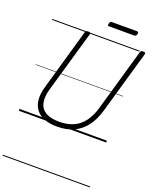

<svg xmlns="http://www.w3.org/2000/svg" viewBox="-280 -1325 1571 1961"><g transform="rotate(20 506.0 -344.0)"><path d="M422 19Q335 19 276.5 -5Q218 -29 186.5 -73Q155 -117 150 -179Q145 -241 167 -316L358 -984Q361 -994 367.5 -998.5Q374 -1003 390 -1003Q404 -1003 410.5 -998.5Q417 -994 414 -983L220 -311Q196 -225 208.5 -163Q221 -101 274.5 -68Q328 -35 425 -35Q512 -35 578 -64.5Q644 -94 689.5 -154.5Q735 -215 761 -304L956 -984Q959 -994 965.5 -998.5Q972 -1003 988 -1003Q1017 -1003 1011 -983L815 -301Q785 -195 731 -123.5Q677 -52 600 -16.5Q523 19 422 19ZM571 -1125Q560 -1125 557 -1131.5Q554 -1138 557 -1149Q560 -1163 566 -1169.5Q572 -1176 584 -1176H856Q868 -1176 871 -1169Q874 -1162 871 -1149Q868 -1137 861.5 -1131Q855 -1125 844 -1125ZM0 478H949V488H0ZM0 -20H949V0H0ZM0 -505H949V-500H0ZM0 -998H949V-988H0Z"/></g></svg>

Font: Playwrite AU SA Guides
Style: Regular
Weight: 400
Designer: Veronika Burian, José Scaglione
Foundry: TypeTogether
Version: Version 1.003